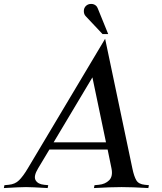

<svg xmlns="http://www.w3.org/2000/svg" viewBox="-44 -954 822 974"><path d="M432.6 0 435.5 -14.6 457 -16.6Q489.7 -19.5 509.8 -39.6Q529.8 -59.6 521.5 -100.1L502 -195.3H206.5L149.4 -100.1Q125 -59.6 136.7 -39.6Q148.4 -19.5 180.2 -16.6L200.7 -14.6L197.8 0Q116.7 -4.9 87.9 -4.9Q58.1 -4.9 -24.4 0L-21.5 -14.6L0 -16.6Q32.7 -19.5 52.7 -39.6Q73.2 -59.6 97.2 -100.1L489.3 -757.3L627.4 -100.1Q635.7 -59.6 647.5 -39.6Q659.2 -19.5 690.9 -16.6L711.4 -14.6L708.5 0Q627.4 -4.9 572.8 -4.9Q517.6 -4.9 432.6 0ZM493.7 -231.9 424.8 -561.5 228 -231.9ZM504.9 -781.2H476.1L390.6 -872.1Q381.3 -881.8 381.3 -897.9Q381.3 -913.6 391.8 -923.8Q402.3 -934.1 418.5 -934.1Q434.1 -934.1 444.3 -923.8Q448.7 -919.4 452.1 -911.1Z"/></svg>

Font: Flanker
Style: Italic
Weight: 400
Italic angle: -12°
Designer: Flanker
Version: Version 2.027